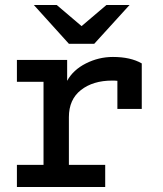

<svg xmlns="http://www.w3.org/2000/svg" viewBox="-20 -752 656 772"><path d="M550 -497V-314H452V-427Q445 -428 431 -428Q354 -428 305.5 -390Q257 -352 257 -281V-89H403V0H48V-89H155V-423H48V-511H250V-427Q274 -471 325.5 -497Q377 -523 434 -523Q505 -523 550 -497ZM257 -576 116 -732H208L308 -647L408 -732H501L359 -576Z"/></svg>

Font: Overpass Mono Light
Style: Bold
Weight: 600
Monospace: yes
Designer: Delve Withrington, Dave Bailey
Foundry: Delve Fonts
Version: Version 1.000;DELV;Overpass